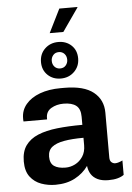

<svg xmlns="http://www.w3.org/2000/svg" viewBox="-63 -1007 734 1064"><g transform="rotate(-5 304.0 -475.5)"><path d="M202 10Q161 10 123.5 -3.5Q86 -17 62 -48.5Q38 -80 38 -134Q38 -189 62.5 -223Q87 -257 131.5 -275.5Q176 -294 238.5 -301Q301 -308 379 -308V-353Q379 -397 355 -415.5Q331 -434 285 -434Q246 -434 216.5 -416.5Q187 -399 187 -363V-355H56Q55 -358 55 -363.5Q55 -369 55 -373Q55 -417 83 -450.5Q111 -484 161 -502.5Q211 -521 277 -521H298Q406 -521 459 -478.5Q512 -436 512 -364V-115Q512 -96 521.5 -88Q531 -80 542 -80Q551 -80 562 -83.5Q573 -87 583 -92V-12Q570 -2 548.5 4Q527 10 497 10Q461 10 437 -1.5Q413 -13 400.5 -33Q388 -53 385 -79Q357 -39 311 -14.5Q265 10 202 10ZM266 -80Q294 -80 319.5 -93Q345 -106 362 -131.5Q379 -157 379 -195V-236Q315 -236 270.5 -228Q226 -220 203 -201.5Q180 -183 180 -148Q180 -111 202.5 -95.5Q225 -80 266 -80ZM243 -830 308 -961H408L409 -959L319 -830ZM283 -574Q239 -574 210 -602Q181 -630 181 -674Q181 -719 211 -748Q241 -777 286 -777Q330 -777 359 -749.5Q388 -722 388 -677Q388 -633 358 -603.5Q328 -574 283 -574ZM284 -630Q304 -630 315.5 -643.5Q327 -657 327 -675Q327 -695 315 -708Q303 -721 284 -721Q264 -721 252.5 -707.5Q241 -694 241 -676Q241 -656 253 -643Q265 -630 284 -630Z"/></g></svg>

Font: Chivo Medium SemiBold
Style: Regular
Weight: 600
Version: Version 2.002